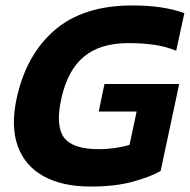

<svg xmlns="http://www.w3.org/2000/svg" viewBox="-20 -674 696 704"><path d="M313 10Q208 10 139.5 -28Q71 -66 45 -138.5Q19 -211 41 -313Q76 -474 181 -564Q286 -654 465 -654Q524 -654 570 -647Q616 -640 656 -626L626 -488Q587 -504 543.5 -510Q500 -516 451 -516Q348 -516 288 -466.5Q228 -417 205 -313Q183 -213 214.5 -170Q246 -127 343 -127Q372 -127 403 -131.5Q434 -136 455 -143L481 -265H342L363 -366H637L569 -47Q530 -25 466 -7.5Q402 10 313 10Z"/></svg>

Font: Kanit SemiBold
Style: Italic
Weight: 600
Italic angle: -12°
Designer: Katatrad Team
Foundry: CadsonDemak
Version: Version 2.000; ttfautohint (v1.8.3)